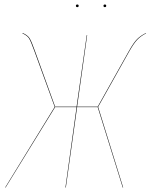

<svg xmlns="http://www.w3.org/2000/svg" viewBox="-20 -837 672 857"><path d="M325.2 -805.2Q318.8 -805.2 318.8 -811Q318.8 -816.9 325.2 -816.9Q331.1 -816.9 331.1 -811Q331.1 -805.2 325.2 -805.2ZM448.2 -805.2Q441.9 -805.2 441.9 -811Q441.9 -816.9 448.2 -816.9Q454.1 -816.9 454.1 -811Q454.1 -805.2 448.2 -805.2ZM631.8 -689.9V-688Q608.9 -676.3 593.5 -660.6Q578.1 -645 557.1 -607.9L418 -359.9L529.8 0H527.8L416 -358.9H324.2L273.9 0H272L321.8 -358.9H226.1L4.9 0H2.9L224.1 -359.9L133.8 -607.9Q117.2 -654.3 108.9 -666.5Q100.6 -678.7 80.1 -688L81.1 -689.9Q102.1 -680.7 111.1 -667.7Q120.1 -654.8 136.2 -608.9L226.1 -360.8H321.8L367.2 -680.2H369.1L324.2 -360.8H416L555.2 -608.9Q576.2 -646.5 592 -662.4Q607.9 -678.2 631.8 -689.9Z"/></svg>

Font: Fira Sans Compressed Two
Style: Italic
Weight: 100
Width: 3
Italic angle: -8°
Designer: Carrois Corporate & Edenspiekermann AG
Foundry: Carrois Corporate GbR & Edenspiekermann AG
Version: Version 4.203;PS 004.203;hotconv 1.0.88;makeotf.lib2.5.64775